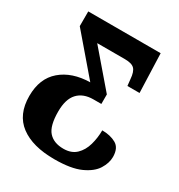

<svg xmlns="http://www.w3.org/2000/svg" viewBox="-171 -831 897 960"><g transform="rotate(30 277.0 -351.5)"><path d="M282 11Q156 11 86 -41.5Q16 -94 16 -201Q16 -302 79 -356Q142 -410 246 -412L60 -629V-714H478L486 -489H416L412 -526Q409 -567 393.5 -583Q378 -599 338 -599H178L348 -401V-346H303Q244 -346 212 -311.5Q180 -277 180 -206Q180 -123 209.5 -90Q239 -57 295 -57Q341 -57 368 -83Q395 -109 406.5 -150Q418 -191 418 -234Q465 -234 498 -215.5Q531 -197 531 -145Q531 -110 508.5 -74Q486 -38 432 -13.5Q378 11 282 11Z"/></g></svg>

Font: Noto Serif Condensed Black
Style: Regular
Weight: 900
Width: 3
Designer: Monotype Design Team
Foundry: Monotype Imaging Inc.
Version: Version 2.015; ttfautohint (v1.8.4.7-5d5b)